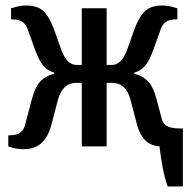

<svg xmlns="http://www.w3.org/2000/svg" viewBox="-20 -530 692 695"><path d="M65 10Q43 10 26.5 5Q10 0 10 0V-40Q40 -40 53 -50Q66 -60 70 -75L95 -170Q108 -219 128.5 -238Q149 -257 176 -263V-267Q154 -273 137.5 -291.5Q121 -310 105 -355L80 -425Q75 -440 62.5 -450Q50 -460 20 -460V-500Q20 -500 38 -505Q56 -510 75 -510Q116 -510 137.5 -489.5Q159 -469 175 -425L200 -355Q212 -321 226 -308Q240 -295 256 -295H276V-500H366V-295H386Q402 -295 416 -308Q430 -321 442 -355L467 -425Q483 -469 504.5 -489.5Q526 -510 567 -510Q586 -510 604 -505Q622 -500 622 -500V-460Q592 -460 579.5 -450Q567 -440 562 -425L537 -355Q521 -310 505 -291.5Q489 -273 466 -267V-263Q493 -257 513.5 -238Q534 -219 547 -170L566 -98Q571 -80 586.5 -72.5Q602 -65 632 -65V0Q632 0 612.5 0Q593 0 567 0Q530 0 509 -19Q488 -38 477 -75L452 -170Q436 -230 386 -230H366V0H276V-230H256Q207 -230 190 -170L165 -75Q154 -34 130 -12Q106 10 65 10ZM587 145Q576 115 568.5 74.5Q561 34 557 -3L622 -65H642V145Z"/></svg>

Font: Cuprum
Style: Regular
Weight: 400
Designer: Jovanny Lemonad
Foundry: Jovanny Lemonad
Version: Version 3.000